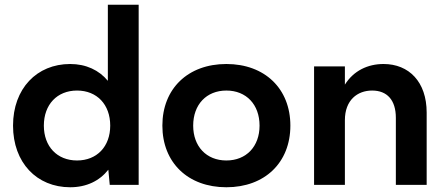

<svg xmlns="http://www.w3.org/2000/svg" viewBox="-20 -780 1875 810"><path d="M443 0H565V-760H435V-439C398 -484 343 -510 276 -510C135 -510 35 -406 35 -250C35 -94 135 10 276 10C345 10 400 -17 437 -64ZM305 -103C221 -103 165 -162 165 -250C165 -339 221 -398 305 -398C389 -398 445 -339 445 -250C445 -162 389 -103 305 -103Z M935 -510C773 -510 665 -406 665 -250C665 -94 773 10 935 10C1097 10 1205 -94 1205 -250C1205 -406 1097 -510 935 -510ZM935 -103C851 -103 795 -162 795 -250C795 -339 851 -398 935 -398C1019 -398 1075 -339 1075 -250C1075 -162 1019 -103 935 -103Z M1650 -283V0H1780V-305C1780 -435 1705 -510 1598 -510C1532 -510 1472 -482 1435 -423V-500H1305V0H1435V-273C1435 -358 1488 -398 1550 -398C1613 -398 1650 -358 1650 -283Z"/></svg>

Font: Gully SemiBold
Style: Regular
Weight: 600
Designer: jaikishan Patel
Foundry: MagicType
Version: Version 1.000;Glyphs 3.2 (3242)